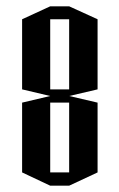

<svg xmlns="http://www.w3.org/2000/svg" viewBox="-20 -552 378 608"><path d="M289 -491V-269L199 -248L289 -227V-6L199 36H139L50 -6V-227L139 -248L50 -269V-491L139 -532H199ZM199 -6V-227H139V-6ZM199 -269V-491H139V-269Z"/></svg>

Font: Frankia
Style: Regular
Weight: 400
Version: Version 001.000